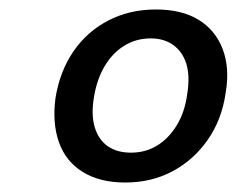

<svg xmlns="http://www.w3.org/2000/svg" viewBox="-20 -732 499 405"><path d="M244 -347Q191 -347 155 -369Q119 -391 104.5 -431.5Q90 -472 97 -525Q106 -581 134.5 -623Q163 -665 208 -688.5Q253 -712 309 -712Q363 -712 398.5 -690.5Q434 -669 449.5 -629Q465 -589 456 -536Q448 -480 418.5 -437.5Q389 -395 344.5 -371Q300 -347 244 -347ZM256 -410Q287 -410 311.5 -425Q336 -440 353 -468Q370 -496 375 -534Q381 -572 373 -597.5Q365 -623 345.5 -637Q326 -651 298 -651Q267 -651 242 -635.5Q217 -620 200.5 -592Q184 -564 178 -526Q172 -489 180 -463Q188 -437 207.5 -423.5Q227 -410 256 -410Z"/></svg>

Font: DM Sans 10pt Medium
Style: Italic
Weight: 500
Italic angle: -10°
Version: Version 4.004;gftools[0.9.30]